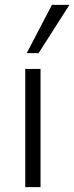

<svg xmlns="http://www.w3.org/2000/svg" viewBox="-20 -771 306 791"><path d="M84 0V-487H147V0ZM90 -552 194 -751H266L139 -552Z"/></svg>

Font: Nunito Sans 11pt Light
Style: Regular
Weight: 300
Version: Version 3.101;gftools[0.9.27]